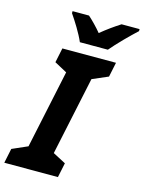

<svg xmlns="http://www.w3.org/2000/svg" viewBox="-165 -1013 819 1093"><g transform="rotate(15 244.5 -467.0)"><path d="M287 0 305 -86 229 -126 327 -588 420 -628 438 -714H122L104 -628L178 -588L80 -126L-11 -86L-29 0ZM209 -774H374C409 -816 479 -887 518 -922V-934H412C373 -909 338 -884 299 -852C276 -880 243 -914 220 -934H123V-922C150 -883 189 -821 209 -774Z"/></g></svg>

Font: BC Sans
Style: Bold Italic
Weight: 700
Italic angle: -12°
Designer: Monotype Design Team
Province of B.C.
Foundry: Monotype Imaging Inc.
Version: Version 2.000;GOOG;noto-source:20170915:90ef993387c0